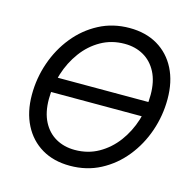

<svg xmlns="http://www.w3.org/2000/svg" viewBox="-109 -848 973 968"><g transform="rotate(15 378.0 -363.5)"><path d="M641.6 -402.3 634.3 -324.2H134.3L141.6 -402.3ZM337.9 10.7Q253.4 10.7 191.4 -25.9Q129.4 -62.5 95.2 -129.4Q61 -196.3 61 -286.1Q61 -372.6 88.9 -453.4Q116.7 -534.2 168.5 -598.4Q220.2 -662.6 292 -700.4Q363.8 -738.3 451.2 -738.3Q535.6 -738.3 597.7 -701.7Q659.7 -665 693.6 -598.4Q727.5 -531.7 727.5 -440.9Q727.5 -354.5 699.7 -273.7Q671.9 -192.9 620.1 -128.7Q568.4 -64.5 496.8 -26.9Q425.3 10.7 337.9 10.7ZM341.3 -72.8Q409.7 -72.8 464.8 -104Q520 -135.3 559.1 -187.7Q598.1 -240.2 618.9 -305.7Q639.6 -371.1 639.6 -439.9Q639.6 -509.8 614.7 -557.6Q589.8 -605.5 546.6 -630.1Q503.4 -654.8 447.8 -654.8Q379.4 -654.8 324.2 -623.5Q269 -592.3 230 -539.3Q190.9 -486.3 170.2 -420.9Q149.4 -355.5 149.4 -287.1Q149.4 -217.8 174.1 -169.9Q198.7 -122.1 242.2 -97.4Q285.6 -72.8 341.3 -72.8Z"/></g></svg>

Font: Inter 24pt
Style: Italic
Weight: 400
Italic angle: -9.3988°
Designer: Rasmus Andersson
Foundry: rsms
Version: Version 4.001;git-66647c0bb